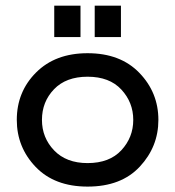

<svg xmlns="http://www.w3.org/2000/svg" viewBox="-20 -653 626 686"><path d="M40 -224.6Q40 -325.2 108.9 -394Q177.7 -462.9 293 -462.9Q410.2 -462.9 478 -392.6Q545.9 -322.3 545.9 -224.6Q545.9 -128.9 479.5 -57.6Q413.1 13.7 293 13.7Q174.8 13.7 107.4 -56.6Q40 -127 40 -224.6ZM129.9 -224.6Q129.9 -161.1 173.3 -115.7Q216.8 -70.3 293 -70.3Q371.1 -70.3 413.6 -116.2Q456.1 -162.1 456.1 -224.6Q456.1 -287.1 413.6 -333Q371.1 -378.9 293 -378.9Q215.8 -378.9 172.9 -334Q129.9 -289.1 129.9 -224.6ZM173.8 -520.5V-632.8H267.6V-520.5ZM318.4 -520.5V-632.8H412.1V-520.5Z"/></svg>

Font: Thabit-Bold
Style: Bold
Weight: 700
Designer: Regenerated by Nadim Shaikli
Foundry: MAK Alagha
Version: 0.01